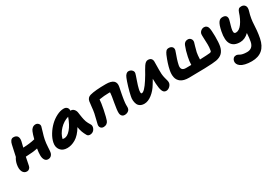

<svg xmlns="http://www.w3.org/2000/svg" viewBox="55 -1544 4058 2821"><g transform="rotate(-30 2084.0 -133.0)"><path d="M119.1 11.2Q69.3 11.2 47.1 -34.9Q24.9 -81.1 40 -157.2Q52.2 -215.3 81.1 -255.9Q89.4 -293.9 104 -361.3Q118.7 -428.7 122.1 -443.8Q129.4 -479.5 146.7 -502.2Q164.1 -524.9 191.9 -524.9Q239.7 -524.9 258.8 -495.8Q277.8 -466.8 267.1 -414.1Q263.7 -395.5 244.1 -319.8Q355.5 -323.2 444.8 -345.2Q464.4 -421.4 481 -460Q492.2 -489.7 515.6 -508.3Q539.1 -526.9 568.8 -526.9Q597.2 -526.9 616 -506.3Q634.8 -485.8 629.9 -459Q626 -438.5 606.2 -376.5Q586.4 -314.5 577.1 -268.1Q565.9 -212.4 562.7 -145.5Q559.6 -78.6 555.2 -57.1Q549.8 -27.8 529.3 -8.3Q508.8 11.2 477.1 11.2Q440.9 11.2 421.9 -18.8Q402.8 -48.8 402.6 -97.4Q402.3 -146 413.1 -208Q333 -189.5 210 -186Q207 -172.4 197.8 -125.5Q188.5 -78.6 182.1 -47.9Q177.7 -22 159.9 -5.4Q142.1 11.2 119.1 11.2Z M802.7 9.8Q726.1 9.8 687.5 -40.3Q648.9 -90.3 664.1 -163.1Q676.8 -225.6 716.3 -290.5Q755.9 -355.5 808.1 -405.8Q860.4 -456.1 923.3 -488Q986.3 -520 1043 -520Q1077.6 -520 1097.7 -499.3Q1117.7 -478.5 1114.7 -442.9L1119.1 -443.8Q1151.9 -443.8 1173.3 -419.9Q1194.8 -396 1199.7 -362.8Q1201.2 -352.1 1206.3 -317.9Q1211.4 -283.7 1213.4 -273.2Q1215.3 -262.7 1220.9 -236.3Q1226.6 -210 1232.7 -195.6Q1238.8 -181.2 1248.8 -160.4Q1258.8 -139.6 1272 -120.1Q1280.3 -108.9 1281.7 -92.3Q1283.2 -75.7 1277.6 -58.8Q1272 -42 1261 -27.1Q1250 -12.2 1231.4 -2.7Q1212.9 6.8 1190.9 6.8Q1154.8 6.8 1141.1 -20Q1118.7 -59.1 1105.2 -96.2Q1091.8 -133.3 1084 -183.1Q1053.2 -129.9 1017.1 -91.1Q981 -52.2 944.1 -31Q907.2 -9.8 872.6 0Q837.9 9.8 802.7 9.8ZM836.9 -137.2Q888.7 -137.2 944.1 -201.4Q999.5 -265.6 1042 -383.8Q956.5 -358.4 890.9 -289.6Q825.2 -220.7 807.1 -140.1Q820.3 -137.2 836.9 -137.2Z M1776.9 9.8Q1747.6 9.8 1730.5 -9.3Q1713.4 -28.3 1711.9 -59.1Q1709 -103.5 1730.7 -221.9Q1752.4 -340.3 1752.9 -365.2Q1753.9 -374 1753.9 -387.2H1725.6Q1659.2 -387.2 1568.8 -373Q1566.9 -321.3 1545.9 -214.8Q1518.1 -81.5 1503.9 -46.9Q1493.7 -21 1472.2 -6.1Q1450.7 8.8 1419.9 8.8Q1388.2 8.8 1370.8 -13.4Q1353.5 -35.6 1360.8 -69.8Q1364.3 -88.4 1379.6 -147.2Q1395 -206.1 1399.9 -231.9Q1409.2 -278.8 1414.6 -340.6Q1419.9 -402.3 1424.8 -425.8Q1435.5 -482.4 1490.7 -498Q1579.1 -522 1759.8 -522Q1849.6 -522 1887.5 -488.3Q1925.3 -454.6 1911.6 -387.2Q1911.1 -384.8 1905.3 -356.2Q1899.4 -327.6 1897 -315.2Q1894.5 -302.7 1888.9 -273.7Q1883.3 -244.6 1880.4 -226.3Q1877.4 -208 1873.8 -184.1Q1870.1 -160.2 1868.4 -141.1Q1866.7 -122.1 1866.7 -106.9Q1866.7 -104.5 1867.2 -90.1Q1867.7 -75.7 1867.2 -66.7Q1866.7 -57.6 1864.7 -49.8Q1860.4 -23.9 1835.4 -7.1Q1810.5 9.8 1776.9 9.8Z M2109.4 12.2Q2068.8 12.2 2040.8 -4.6Q2012.7 -21.5 2000.5 -49.3Q1988.3 -77.1 1985.1 -113Q1981.9 -148.9 1991.2 -187Q2003.4 -248 2027.8 -328.9Q2052.2 -409.7 2069.3 -450.2Q2082 -483.9 2101.1 -502Q2120.1 -520 2141.6 -520Q2176.3 -520 2199.2 -496.8Q2222.2 -473.6 2216.3 -443.8Q2212.9 -426.3 2183.8 -343.8Q2154.8 -261.2 2145.5 -217.8Q2138.7 -190.4 2138.7 -165.8Q2138.7 -141.1 2153.3 -141.1Q2196.8 -141.1 2285.6 -278.8Q2306.6 -309.1 2329.3 -349.4Q2352.1 -389.6 2367.2 -416.7Q2382.3 -443.8 2399.7 -469.5Q2417 -495.1 2434.8 -508.1Q2452.6 -521 2472.7 -521Q2511.2 -521 2529.1 -499.3Q2546.9 -477.5 2544.4 -441.9Q2541.5 -284.7 2544.4 -242.2Q2547.4 -204.1 2556.6 -169.7Q2565.9 -135.3 2571.8 -112.8Q2577.6 -90.3 2574.2 -70.8Q2568.4 -39.6 2540.8 -15.4Q2513.2 8.8 2481.4 8.8Q2460 8.8 2445.3 -2.4Q2430.7 -13.7 2421.6 -36.9Q2412.6 -60.1 2408 -88.9Q2403.3 -117.7 2400.4 -160.2Q2397.5 -201.7 2397.5 -245.1Q2391.6 -235.4 2377 -210.2Q2362.3 -185.1 2352.5 -169.9Q2306.2 -91.3 2239.5 -39.6Q2172.9 12.2 2109.4 12.2Z M2867.2 8.8Q2822.8 8.8 2788.3 0Q2753.9 -8.8 2731.4 -25.1Q2709 -41.5 2694.6 -63.2Q2680.2 -85 2674.6 -112.3Q2668.9 -139.6 2669.7 -168.9Q2670.4 -198.2 2677.2 -231Q2696.3 -328.6 2747.6 -450.2Q2764.2 -487.3 2780.5 -503.7Q2796.9 -520 2825.2 -520Q2859.9 -520 2880.6 -500Q2901.4 -480 2894.5 -443.8Q2892.6 -433.6 2879.9 -400.4Q2867.2 -367.2 2851.8 -319.6Q2836.4 -272 2827.1 -227.1Q2810.1 -137.2 2898.4 -137.2Q2952.1 -137.2 2989.3 -138.2Q2990.7 -201.2 3005.4 -268.1Q3024.4 -362.3 3055.2 -438Q3076.7 -488.8 3130.4 -488.8Q3160.2 -488.8 3179.7 -465.3Q3199.2 -441.9 3192.4 -407.2Q3191.4 -402.8 3175.3 -349.4Q3159.2 -295.9 3151.4 -259.8Q3142.6 -217.3 3140.1 -143.1Q3271.5 -147.9 3310.5 -152.8Q3325.2 -155.3 3331.8 -160.6Q3338.4 -166 3340.3 -179.2Q3349.6 -230.5 3348.4 -280.3Q3347.2 -330.1 3344.5 -386Q3341.8 -441.9 3344.2 -457Q3349.1 -485.8 3373.3 -505.4Q3397.5 -524.9 3427.2 -524.9Q3450.2 -524.9 3467.3 -511.7Q3484.4 -498.5 3490.2 -476.1Q3502 -437 3502.9 -330.3Q3503.9 -223.6 3492.2 -163.1Q3478.5 -97.2 3441.2 -59.8Q3403.8 -22.5 3337.4 -9.8Q3287.1 0 3137 4.4Q2986.8 8.8 2867.2 8.8Z M3789.1 261.2Q3726.1 261.2 3678.2 249.5Q3630.4 237.8 3604 218.5Q3577.6 199.2 3566.9 175.5Q3556.2 151.9 3561 126Q3566.9 98.1 3584.5 83Q3602.1 67.9 3628.9 67.9Q3642.6 67.9 3657.2 74.2Q3671.9 80.6 3684.6 88.4Q3697.3 96.2 3726.3 102.5Q3755.4 108.9 3794.9 108.9Q3893.6 108.9 3915 4.9Q3925.3 -44.9 3931.2 -136.2Q3861.8 -67.9 3780.3 -67.9Q3675.8 -67.9 3633.3 -135.3Q3590.8 -202.6 3619.1 -342.8Q3629.9 -396.5 3642.3 -431.9Q3654.8 -467.3 3669.7 -485.8Q3684.6 -504.4 3700 -511.2Q3715.3 -518.1 3735.4 -518.1Q3780.3 -518.1 3796.6 -494.4Q3813 -470.7 3804.2 -432.1Q3800.3 -416 3793.5 -392.6Q3786.6 -369.1 3781.2 -350.8Q3775.9 -332.5 3770.8 -311.5Q3765.6 -290.5 3764.2 -275.6Q3762.7 -260.7 3764.4 -247.6Q3766.1 -234.4 3774.4 -227.8Q3782.7 -221.2 3797.4 -221.2Q3851.6 -221.2 3901.1 -288.3Q3950.7 -355.5 3982.9 -458Q3993.7 -490.2 4009 -503.7Q4024.4 -517.1 4053.2 -517.1Q4096.2 -517.1 4116.7 -486.6Q4137.2 -456.1 4120.1 -399.9Q4102.1 -342.8 4093.5 -288.3Q4085 -233.9 4084 -194.8Q4083 -155.8 4077.1 -94.5Q4071.3 -33.2 4059.1 28.8Q4013.2 261.2 3789.1 261.2Z"/></g></svg>

Font: Shantell Sans Normal
Style: Bold Italic
Weight: 700
Italic angle: -11.31°
Designer: Stephen Nixon, Anya Danilova, Shantell Martin
Foundry: Arrow Type
Version: Version 1.006;[559af2be0]